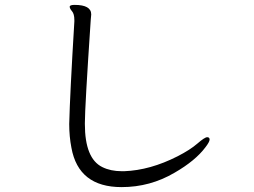

<svg xmlns="http://www.w3.org/2000/svg" viewBox="-20 -740 1040 785"><path d="M353 -681Q353 -720 285 -720Q265 -720 265 -712.5Q265 -705 274.5 -694Q284 -683 284 -658V-652Q266 -355 263 -233Q263 -182 272 -136Q301 25 477 25Q594 25 694 -34Q779 -83 820 -138Q837 -160 837 -169.5Q837 -179 827 -179Q817 -179 787 -153Q757 -127 706 -101Q594 -44 488 -40H478Q432 -40 398 -57Q327 -92 327 -233V-237Q327 -301 351 -659Z"/></svg>

Font: LXGW WenKai TC
Style: Regular
Weight: 400
Designer: LXGW / Fontworks Inc.
Foundry: LXGW / Fontworks Inc.
Version: Version 1.330